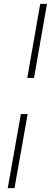

<svg xmlns="http://www.w3.org/2000/svg" viewBox="-20 -760 277 993"><path d="M188 -740H223L156 -357H121ZM88 -170H123L55 213H20Z"/></svg>

Font: Inria Serif Light
Style: Italic
Weight: 300
Italic angle: -10°
Designer: Black Foundry Team
Foundry: Black Foundry
Version: Version 1.000; ttfautohint (v1.8.3)